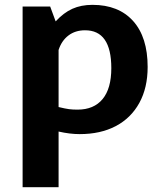

<svg xmlns="http://www.w3.org/2000/svg" viewBox="-20 -551 667 800"><path d="M595.2 -272Q595.2 -185.1 560.5 -122.1Q525.9 -59.1 462.4 -25.6Q398.9 7.8 312 7.8Q271 7.8 224.1 -2.9V229H74.2V-523.9H189L211.9 -461.9Q245.1 -498 281.5 -514.4Q317.9 -530.8 365.2 -530.8Q474.1 -530.8 534.7 -463.4Q595.2 -396 595.2 -272ZM443.8 -267.1Q443.8 -425.3 334 -424.8Q293.9 -424.8 265.4 -403.3Q236.8 -381.8 224.1 -342.8V-105Q252.9 -98.1 267.6 -96.2Q282.2 -94.2 303.2 -94.2Q371.1 -94.2 407.5 -138.2Q443.8 -182.1 443.8 -267.1Z"/></svg>

Font: Sarala
Style: Bold
Weight: 700
Designer: Andres Torresi
Foundry: Huerta Tipografica
Version: Version 1.004;PS 001.003;hotconv 1.0.70;makeotf.lib2.5.58329